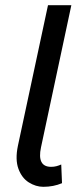

<svg xmlns="http://www.w3.org/2000/svg" viewBox="-20 -710 302 740"><path d="M219 -4Q186 10 147 10Q118 10 91 -7Q64 -24 51 -59.5Q38 -95 49 -148L165 -690H255L138 -142Q122 -67 177 -67Q188 -67 197.5 -69.5Q207 -72 216 -76Z"/></svg>

Font: Radio Canada Condensed
Style: Italic
Weight: 400
Width: 3
Italic angle: -12°
Designer: Charles Daoud, Etienne Aubert Bonn, Alexandre Saumier Demers, Jacques Le Bailly
Foundry: Radio-Canada
Version: Version 2.104; ttfautohint (v1.8.4.7-5d5b);gftools[0.9.28.de